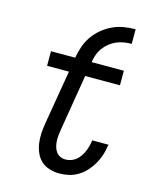

<svg xmlns="http://www.w3.org/2000/svg" viewBox="-111 -807 723 891"><g transform="rotate(15 250.0 -361.0)"><path d="M259 8Q235 8 212 1Q189 -6 172.5 -21Q156 -36 146.5 -57.5Q137 -79 133.5 -102.5Q130 -126 131.5 -150.5Q133 -175 137 -199L181 -460H76V-530H192Q197 -557 206 -584Q215 -611 231.5 -635Q248 -659 271 -678Q294 -697 320 -709Q346 -721 373.5 -725.5Q401 -730 429 -730V-660Q411 -660 392.5 -657Q374 -654 356.5 -646.5Q339 -639 324 -627Q309 -615 297.5 -599Q286 -583 280 -565.5Q274 -548 271 -530H426V-460H259L214 -188Q212 -174 210.5 -160Q209 -146 210 -132.5Q211 -119 214.5 -106.5Q218 -94 225.5 -83.5Q233 -73 245 -67.5Q257 -62 271 -62Q284 -62 297 -66.5Q310 -71 320.5 -79.5Q331 -88 339 -99.5Q347 -111 352.5 -123.5Q358 -136 361.5 -148.5Q365 -161 367 -174Q367 -176 367.5 -177.5Q368 -179 368 -180H446Q446 -178 445.5 -175.5Q445 -173 444 -171Q441 -148 433.5 -126Q426 -104 414 -83.5Q402 -63 385.5 -45Q369 -27 348 -14.5Q327 -2 304.5 3Q282 8 259 8Z"/></g></svg>

Font: Iosevka Curly Slab Oblique
Style: Regular
Weight: 400
Italic angle: -9°
Monospace: yes
Designer: Belleve Invis
Foundry: Belleve Invis
Version: Version 11.1.0; ttfautohint (v1.8.3)